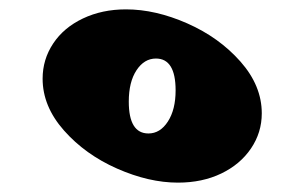

<svg xmlns="http://www.w3.org/2000/svg" viewBox="-20 -601 650 410"><path d="M539 -359Q539 -318 516 -284Q493 -250 452.5 -230.5Q412 -211 360 -211Q298 -211 230 -241Q162 -271 116.5 -322.5Q71 -374 71 -433Q71 -474 93.5 -508Q116 -542 157 -561.5Q198 -581 249 -581Q312 -581 380 -551Q448 -521 493.5 -469.5Q539 -418 539 -359ZM255 -384Q255 -316 297 -316Q322 -316 338.5 -341.5Q355 -367 355 -408Q355 -476 313 -476Q288 -476 271.5 -451Q255 -426 255 -384Z"/></svg>

Font: InknutAntiqua
Style: Bold
Weight: 700
Designer: Claus Eggers Srensen
Foundry: Claus Eggers Srensen
Version: Version 1.000; ttfautohint (v1.2) -l 7 -r 28 -G 50 -x 13 -D 